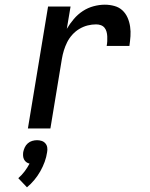

<svg xmlns="http://www.w3.org/2000/svg" viewBox="-20 -548 640 819"><path d="M99 0 185 -520H281L265 -425Q278 -447 295 -467Q312 -487 333.5 -501Q355 -515 379.5 -521.5Q404 -528 427 -528Q448 -528 468 -522.5Q488 -517 502 -504Q516 -491 524 -473Q532 -455 535 -434.5Q538 -414 536.5 -393.5Q535 -373 532 -352H435Q437 -362 437.5 -372.5Q438 -383 437.5 -393Q437 -403 434.5 -412.5Q432 -422 426 -429.5Q420 -437 410.5 -440.5Q401 -444 390 -444Q372 -444 354 -439.5Q336 -435 319 -425Q302 -415 288.5 -400Q275 -385 266.5 -368Q258 -351 252.5 -333Q247 -315 244 -297L195 0ZM95 251 58 212Q73 199 85 183Q97 167 106 150Q98 148 92 143.5Q86 139 82.5 132Q79 125 78.5 117Q78 109 79 101Q81 91 85.5 81Q90 71 98.5 63.5Q107 56 117.5 53Q128 50 138 50Q148 50 157.5 53Q167 56 173.5 63.5Q180 71 181.5 81Q183 91 181 101Q178 122 170.5 142.5Q163 163 152 182.5Q141 202 126.5 219.5Q112 237 95 251Z"/></svg>

Font: Iosevka Custom Medium Oblique
Style: Regular
Weight: 500
Italic angle: -9°
Designer: Belleve Invis
Foundry: Belleve Invis
Version: Version 27.0.1